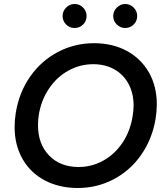

<svg xmlns="http://www.w3.org/2000/svg" viewBox="-20 -928 824 960"><path d="M53 -293Q53 -328 59 -365Q76 -467 131 -545.5Q186 -624 269.5 -668Q353 -712 450 -712Q543 -712 614 -673.5Q685 -635 724.5 -566Q764 -497 764 -406Q764 -372 758 -334Q741 -233 686 -154Q631 -75 548 -31.5Q465 12 369 12Q276 12 204 -26Q132 -64 92.5 -133.5Q53 -203 53 -293ZM170 -302Q170 -208 225.5 -150.5Q281 -93 373 -93Q439 -93 496.5 -125Q554 -157 592.5 -214.5Q631 -272 643 -346Q648 -378 648 -400Q648 -461 623 -508Q598 -555 552 -581Q506 -607 446 -607Q380 -607 322 -575Q264 -543 225 -485Q186 -427 174 -354Q170 -330 170 -302ZM293 -848Q293 -872 310.5 -890Q328 -908 353 -908Q378 -908 395.5 -890Q413 -872 413 -848Q413 -823 395.5 -805.5Q378 -788 353 -788Q328 -788 310.5 -805.5Q293 -823 293 -848ZM606 -908Q631 -908 648.5 -890Q666 -872 666 -848Q666 -823 648.5 -805.5Q631 -788 606 -788Q582 -788 564 -805.5Q546 -823 546 -848Q546 -872 564 -890Q582 -908 606 -908Z"/></svg>

Font: Oak Sans Semibold
Style: Italic
Weight: 600
Italic angle: -9.49998°
Foundry: Erik Kennedy, Walven
Version: Version 1.000